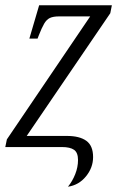

<svg xmlns="http://www.w3.org/2000/svg" viewBox="-23 -556 454 726"><path d="M234 150Q251 129 261.5 102.5Q272 76 272 49Q272 21 257 10.5Q242 0 211 0H-3L3 -29L318 -494H201Q178 -494 165.5 -488Q153 -482 144 -466.5Q135 -451 124 -423L119 -410H88L125 -536H400L394 -506L78 -42H230Q278 -42 303.5 -23.5Q329 -5 329 38Q329 78 302 111Q275 144 234 150Z"/></svg>

Font: Noto Serif Condensed Light
Style: Italic
Weight: 300
Width: 3
Italic angle: -12°
Designer: Monotype Design Team
Foundry: Monotype Imaging Inc.
Version: Version 2.014; ttfautohint (v1.8.4.7-5d5b)